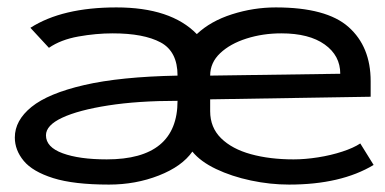

<svg xmlns="http://www.w3.org/2000/svg" viewBox="-20 -487 1040 518"><path d="M274 11Q179 11 123.5 -6.5Q68 -24 44 -53Q20 -82 20 -116Q20 -162 65 -198.5Q110 -235 207 -257.5Q304 -280 459 -283Q459 -348 413.5 -372.5Q368 -397 284 -397Q239 -397 191.5 -388.5Q144 -380 112 -358L62 -412Q148 -467 294 -467Q441 -467 511 -395Q548 -430 606 -448.5Q664 -467 724 -467Q861 -467 920.5 -414Q980 -361 980 -268V-226L547 -219V-187Q547 -143 576.5 -114Q606 -85 657 -71Q708 -57 772 -57Q803 -57 838 -62.5Q873 -68 903.5 -78Q934 -88 952 -100L988 -42Q900 11 760 11Q709 11 657 0Q605 -11 563 -31Q521 -51 499 -78Q471 -38 408.5 -13.5Q346 11 274 11ZM547 -283 898 -288Q898 -337 856 -367Q814 -397 739 -397Q689 -397 645 -383Q601 -369 574 -343.5Q547 -318 547 -283ZM268 -57Q459 -57 459 -215Q352 -215 272 -202.5Q192 -190 148 -169.5Q104 -149 104 -122Q104 -90 149 -73.5Q194 -57 268 -57Z"/></svg>

Font: Inconsolata UltraExpanded
Style: Regular
Weight: 400
Width: 9
Monospace: yes
Designer: Raph Levien, Cyreal, Brenton Simpson
Foundry: Raph Levien, Cyreal, Google
Version: Version 3.000; ttfautohint (v1.8.2.53-6de2)